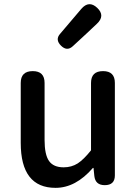

<svg xmlns="http://www.w3.org/2000/svg" viewBox="-20 -893 660 926"><path d="M248 13Q80 13 80 -204V-493Q80 -550 138 -550Q195 -550 195 -493V-218Q195 -147 216.5 -116.5Q238 -86 287 -86Q325 -86 355 -105Q384 -124 419 -168V-493Q419 -550 477 -550Q534 -550 534 -493V-275V-47Q534 0 485 0Q440 0 435 -44L431 -83H428Q345 13 248 13ZM270 -730 372 -850Q409 -893 449 -855Q489 -817 447 -778L396 -730L331 -670Q303 -644 274 -673Q245 -702 270 -730Z"/></svg>

Font: GenSenRounded TW M
Style: Regular
Weight: 500
Version: Version 1.501;PS 1;hotconv 16.6.51;makeotf.lib2.5.65220